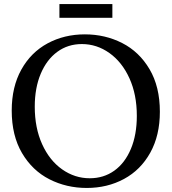

<svg xmlns="http://www.w3.org/2000/svg" viewBox="-20 -920 849 950"><path d="M400 -750Q500 -750 584.5 -707Q669 -664 720 -577.5Q771 -491 771 -367Q771 -250 723.5 -164.5Q676 -79 593.5 -34.5Q511 10 409 10Q309 10 224.5 -33Q140 -76 89 -162.5Q38 -249 38 -373Q38 -490 85.5 -575.5Q133 -661 215.5 -705.5Q298 -750 400 -750ZM424 -38Q493 -38 545.5 -75.5Q598 -113 627.5 -183Q657 -253 657 -347Q657 -452 620.5 -532.5Q584 -613 521.5 -657.5Q459 -702 385 -702Q316 -702 263.5 -663.5Q211 -625 181.5 -555Q152 -485 152 -392Q152 -287 188.5 -206.5Q225 -126 287.5 -82Q350 -38 424 -38ZM536 -900V-832H274V-900Z"/></svg>

Font: Minipax
Style: Regular
Weight: 400
Designer: Raphaël Ronot
Foundry: Velvetyne Type Foundry
Version: Version 1.000